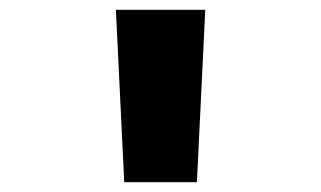

<svg xmlns="http://www.w3.org/2000/svg" viewBox="-20 -730 654 391"><path d="M233 -359 216 -710H398L381 -359Z"/></svg>

Font: Intel One Mono Light
Style: Regular
Weight: 300
Monospace: yes
Designer: Fred Shallcrass
Foundry: Frere-Jones Type LLC
Version: Version 1.004